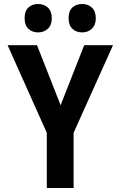

<svg xmlns="http://www.w3.org/2000/svg" viewBox="-20 -940 603 960"><path d="M214 0V-276L18 -714H165L283 -414L401 -714H545L348 -276V0ZM391 -778Q361 -778 342 -796Q323 -814 323 -849Q323 -885 342 -902.5Q361 -920 391 -920Q420 -920 439.5 -902Q459 -884 459 -849Q459 -815 439.5 -796.5Q420 -778 391 -778ZM170 -778Q141 -778 122 -796Q103 -814 103 -849Q103 -885 122 -902.5Q141 -920 170 -920Q200 -920 219.5 -902Q239 -884 239 -849Q239 -815 219.5 -796.5Q200 -778 170 -778Z"/></svg>

Font: Noto Sans Mono SemiCondensed
Style: Bold
Weight: 700
Width: 4
Designer: Monotype Design Team
Foundry: Monotype Imaging Inc.
Version: Version 2.014